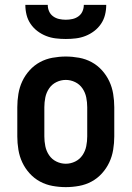

<svg xmlns="http://www.w3.org/2000/svg" viewBox="-20 -760 540 788"><path d="M250 8Q223 8 195.5 3Q168 -2 144 -15Q120 -28 101.5 -48.5Q83 -69 71.5 -93.5Q60 -118 55.5 -145.5Q51 -173 51 -200V-320Q51 -347 55.5 -374.5Q60 -402 71.5 -426.5Q83 -451 101.5 -471.5Q120 -492 144 -505Q168 -518 195.5 -523Q223 -528 250 -528Q277 -528 304.5 -523Q332 -518 356 -505Q380 -492 398.5 -471.5Q417 -451 428.5 -426.5Q440 -402 444.5 -374.5Q449 -347 449 -320V-200Q449 -173 444.5 -145.5Q440 -118 428.5 -93.5Q417 -69 398.5 -48.5Q380 -28 356 -15Q332 -2 304.5 3Q277 8 250 8ZM250 -88Q270 -88 288.5 -97Q307 -106 318.5 -123Q330 -140 334 -160Q338 -180 338 -200V-320Q338 -340 334 -360Q330 -380 318.5 -397Q307 -414 288.5 -423Q270 -432 250 -432Q230 -432 211.5 -423Q193 -414 181.5 -397Q170 -380 166 -360Q162 -340 162 -320V-200Q162 -180 166 -160Q170 -140 181.5 -123Q193 -106 211.5 -97Q230 -88 250 -88ZM250 -600Q229 -600 208.5 -602.5Q188 -605 169 -612.5Q150 -620 133.5 -632.5Q117 -645 105.5 -662Q94 -679 89 -699Q84 -719 84 -740H176Q176 -726 181.5 -713.5Q187 -701 198 -693Q209 -685 222.5 -682Q236 -679 250 -679Q264 -679 277.5 -682Q291 -685 302 -693Q313 -701 318.5 -713.5Q324 -726 324 -740H416Q416 -719 411 -699Q406 -679 394.5 -662Q383 -645 366.5 -632.5Q350 -620 331 -612.5Q312 -605 291.5 -602.5Q271 -600 250 -600Z"/></svg>

Font: Iosevka
Style: Bold
Weight: 700
Monospace: yes
Designer: Belleve Invis
Foundry: Belleve Invis
Version: Version 32.5.0; ttfautohint (v1.8.4)